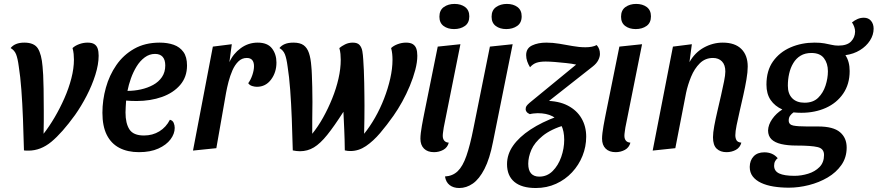

<svg xmlns="http://www.w3.org/2000/svg" viewBox="-20 -744 4406 964"><path d="M122.7 12.3Q117.5 12.3 111.9 12.2Q106.3 12.2 100.3 11.2Q98.3 -70.8 95.3 -148.2Q92.3 -225.5 87.3 -292.8Q82.3 -360.2 74.3 -410Q69 -450.3 60.9 -471Q52.8 -491.7 33.3 -502.7Q44.3 -516.5 61.4 -523.2Q78.5 -530 102 -530Q152 -530 170.3 -500.5Q188.7 -471 193.7 -410Q195.5 -393.8 196.8 -367.3Q198 -340.8 198.9 -298.2Q199.8 -255.7 199.8 -187.7Q199.8 -163.7 199.8 -134.7Q199.8 -105.7 198.8 -72.3Q227.2 -108.7 254.2 -154.6Q281.2 -200.5 303.2 -250.4Q325.3 -300.3 338.2 -350.3Q351.2 -400.3 351.2 -444.8Q351.2 -458.5 349.8 -473.1Q348.3 -487.7 344.2 -502.7Q356.8 -514.7 377.4 -522.3Q398 -530 420 -530Q441.5 -530 453.5 -522.4Q465.5 -514.8 470.4 -500.3Q475.3 -485.8 475.3 -464.3Q475.3 -421 458.7 -368.1Q442 -315.2 415 -263.1Q388 -211 357 -167Q291.8 -76.8 238 -32.2Q184.2 12.3 122.7 12.3Z M677.7 20Q620.5 20 579.2 -1.6Q538 -23.2 516.1 -66.8Q494.2 -110.5 494.2 -177.8Q494.2 -241.2 511.6 -303.8Q529 -366.3 564.2 -417.2Q599.3 -468.2 653.7 -499.1Q708 -530 781.8 -530Q821 -530 851.9 -519.2Q882.8 -508.3 900.9 -483.2Q919 -458.2 919 -415.2Q919 -357.5 884.7 -317.5Q850.3 -277.5 793.1 -257.2Q735.8 -237 666.7 -236.8Q653.8 -236.7 638.4 -237.4Q623 -238.2 613.2 -239Q612.2 -222.5 611.2 -207Q610.2 -191.5 610.2 -179.3Q610.2 -124.7 629.9 -94.2Q649.7 -63.7 702.7 -63.7Q746.2 -63.7 780.1 -84.5Q814 -105.3 833 -142.7Q847 -139.3 852.1 -127Q857.2 -114.7 857.2 -101.8Q857.2 -72.3 836.2 -44.3Q815.2 -16.3 775.2 1.8Q735.3 20 677.7 20ZM620 -287.7Q654.2 -287.7 687.6 -295.1Q721 -302.5 748.8 -317.6Q776.5 -332.7 793.2 -357.2Q809.8 -381.8 809.8 -415.3Q809.7 -444.2 796.5 -458.8Q783.3 -473.3 758.3 -473.3Q730.2 -473.3 706.6 -455.8Q683 -438.3 665.8 -410.3Q648.7 -382.3 637.2 -349.9Q625.7 -317.5 620 -287.7Z M949 12 1048.7 -510 1143.8 -522 1131.8 -432Q1150.8 -474.5 1188.9 -502.2Q1227 -530 1273.8 -530Q1323.3 -530 1345.7 -500.8Q1368 -471.7 1368 -430Q1368 -380.5 1340.8 -344.3Q1313.7 -308.2 1269.8 -308.2Q1258.3 -308.2 1245.7 -312.2Q1233 -316.3 1226.3 -326.3Q1238.7 -342.8 1247 -367.2Q1255.3 -391.7 1255.3 -411.8Q1255.3 -431.2 1246.6 -442.1Q1237.8 -453 1219 -453Q1194.5 -453 1176.7 -435.4Q1158.8 -417.8 1147 -390.7Q1135.2 -363.5 1127.3 -333.2Q1119.5 -302.8 1115 -278L1066.2 0Z M1486 15.3Q1477.7 15.3 1468.5 14.2Q1459.3 13 1450 11.2Q1448 -70.8 1445 -148.2Q1442 -225.5 1437 -292.8Q1432 -360.2 1424 -410Q1418.7 -450.3 1410.6 -471Q1402.5 -491.7 1383 -502.7Q1393 -515.7 1410.2 -522.8Q1427.3 -530 1453.3 -530Q1486.3 -530 1504.3 -517.1Q1522.3 -504.2 1531.3 -477.5Q1540.3 -450.8 1543.2 -410Q1545 -393.3 1545.9 -366.9Q1546.8 -340.5 1547.8 -306.6Q1548.7 -272.7 1548.7 -232.3Q1548.7 -189.7 1547.8 -147.3Q1547 -105 1547.7 -72.3Q1576.7 -108 1602.1 -153.4Q1627.5 -198.8 1647.8 -249.2Q1668.2 -299.5 1679.5 -349.4Q1690.8 -399.3 1690.8 -443.8Q1690.8 -458.7 1689.4 -473.2Q1688 -487.7 1683.8 -502.7Q1694.8 -512.3 1712.6 -521.2Q1730.3 -530 1751.2 -530Q1774.7 -530 1785.2 -518.2Q1795.8 -506.3 1799.2 -487.3Q1802.5 -468.3 1803.8 -444.7Q1805.5 -422.3 1806.8 -391.4Q1808.2 -360.5 1808.7 -327.4Q1809.2 -294.3 1809.6 -264.5Q1810 -234.7 1810 -214Q1810 -186.3 1809.6 -149.9Q1809.2 -113.5 1808.2 -72.3Q1837.2 -108 1863.1 -153.4Q1889 -198.8 1908.5 -249.2Q1928 -299.5 1939.3 -349.4Q1950.7 -399.3 1950.7 -443.8Q1950.7 -458.7 1949.2 -473.2Q1947.8 -487.7 1943.7 -502.7Q1956.2 -514.7 1976.8 -522.3Q1997.5 -530 2018.7 -530Q2040.2 -530 2052.5 -522.4Q2064.8 -514.8 2070.1 -500.3Q2075.3 -485.8 2075.3 -464.3Q2075.3 -431.7 2065 -392.7Q2054.7 -353.7 2037.6 -312.6Q2020.5 -271.5 1999.4 -233.3Q1978.3 -195.2 1955.8 -163.2Q1922.7 -116.2 1888.5 -75.9Q1854.3 -35.7 1817.6 -10.7Q1780.8 14.3 1739.7 14.3Q1732.7 14.3 1725.5 13.6Q1718.3 12.8 1711.2 11Q1710.5 -47.2 1708.4 -93Q1706.3 -138.8 1704.3 -182.8Q1658 -110.3 1623 -66.8Q1588 -23.2 1556 -3.9Q1524 15.3 1486 15.3Z M2159.2 20Q2126.8 20 2108.8 2.1Q2090.8 -15.8 2090.8 -47.8Q2090.8 -59.7 2092.8 -76.7Q2094.8 -93.7 2098.1 -112.2Q2101.3 -130.7 2104.6 -147.2Q2107.8 -163.8 2110.2 -175.7L2177.8 -510L2291.7 -522L2208 -104.2Q2207 -96.2 2205 -83.4Q2203 -70.7 2203 -62.2Q2203 -47.2 2210.4 -38Q2217.8 -28.8 2233.2 -27.7Q2226.8 -3.2 2205.6 8.4Q2184.3 20 2159.2 20ZM2259.7 -598Q2228 -598 2207.1 -613.6Q2186.2 -629.2 2186.2 -660Q2186.2 -692.7 2208.2 -708.5Q2230.3 -724.3 2262 -724.3Q2294.3 -724.3 2315.3 -708.6Q2336.3 -692.8 2336.3 -662Q2336.3 -629.3 2314.2 -613.7Q2292 -598 2259.7 -598Z M2285.8 200Q2256.7 200 2237.7 185.4Q2218.7 170.8 2214.2 142Q2252.5 140 2278 115.6Q2303.5 91.2 2321.8 38.4Q2340.2 -14.3 2357 -99.2L2439.7 -510L2554 -522L2455.3 -31.8Q2438.8 53.2 2412.5 104.2Q2386.2 155.2 2354 177.6Q2321.8 200 2285.8 200ZM2521.7 -598Q2490 -598 2469.1 -613.6Q2448.2 -629.2 2448.2 -660Q2448.2 -692.7 2470.7 -708.5Q2493.2 -724.3 2524.8 -724.3Q2557.2 -724.3 2578.2 -708.6Q2599.2 -692.8 2599.2 -662Q2599.2 -629.3 2576.6 -613.7Q2554 -598 2521.7 -598Z M2670 200Q2599.5 200 2562.6 169.2Q2525.7 138.3 2525.7 80.3Q2525.7 30.7 2556.2 -12.7Q2586.7 -56.2 2643.5 -93.6Q2700.3 -131 2778.8 -159.7L2820.7 -117.7Q2745.7 -95.5 2704.6 -61.8Q2663.5 -28.2 2647.8 8.4Q2632.2 45 2632.2 78.3Q2632.2 110.8 2646.4 126.8Q2660.7 142.8 2687.7 142.8Q2726.7 142.8 2754.7 114.9Q2782.7 87 2797.8 44.2Q2812.8 1.3 2812.8 -42.2Q2812.8 -85.5 2798.2 -115.2Q2783.5 -145 2753.8 -160.3Q2724.2 -175.7 2679.3 -175.7Q2669 -175.7 2657.8 -174.2Q2646.7 -172.8 2640.3 -170.8L2717.3 -237.8Q2785.3 -237.7 2830.9 -213.8Q2876.5 -190 2899.8 -149.6Q2923.2 -109.2 2923.2 -57.8Q2923.2 -7.8 2904.7 38.4Q2886.2 84.7 2852.2 121.2Q2818.3 157.7 2771.8 178.8Q2725.3 200 2670 200ZM2640.3 -170.8Q2628.5 -176 2623.8 -182.7Q2619.2 -189.3 2619.2 -195.3Q2619.2 -205.3 2623.3 -211.5Q2627.5 -217.7 2638.2 -227.2L2872.8 -419.7Q2852.3 -424.3 2822.9 -427.4Q2793.5 -430.5 2765.8 -432.8Q2738 -435 2719.7 -435Q2691 -435 2673.1 -428.8Q2655.2 -422.5 2641.2 -406.3Q2632.3 -420.7 2627 -436.1Q2621.7 -451.5 2621.7 -467Q2621.7 -501.7 2651.5 -515.8Q2681.3 -530 2722.7 -530Q2755.2 -530 2788.5 -524.4Q2821.8 -518.8 2855 -512.8Q2888.2 -506.7 2919.8 -506.7Q2955 -506.7 2975.8 -517.8Q2984.5 -508.2 2988.3 -497.3Q2992.2 -486.5 2992.2 -472.8Q2992.2 -458.7 2983.7 -441.8Q2975.2 -425 2955.7 -409.8L2721.8 -225.7Z M3071.2 20Q3038.8 20 3020.8 2.1Q3002.8 -15.8 3002.8 -47.8Q3002.8 -59.7 3004.8 -76.7Q3006.8 -93.7 3010.1 -112.2Q3013.3 -130.7 3016.6 -147.2Q3019.8 -163.8 3022.2 -175.7L3089.8 -510L3203.7 -522L3120 -104.2Q3119 -96.2 3117 -83.4Q3115 -70.7 3115 -62.2Q3115 -47.2 3122.4 -38Q3129.8 -28.8 3145.2 -27.7Q3138.8 -3.2 3117.6 8.4Q3096.3 20 3071.2 20ZM3171.7 -598Q3140 -598 3119.1 -613.6Q3098.2 -629.2 3098.2 -660Q3098.2 -692.7 3120.2 -708.5Q3142.3 -724.3 3174 -724.3Q3206.3 -724.3 3227.3 -708.6Q3248.3 -692.8 3248.3 -662Q3248.3 -629.3 3226.2 -613.7Q3204 -598 3171.7 -598Z M3627.7 20Q3596.8 20 3578.3 2.5Q3559.8 -15 3559.8 -55Q3559.8 -77 3566.2 -111.8Q3572.7 -146.7 3582 -186.3Q3591.3 -226 3600.2 -264.9Q3609 -303.8 3615.4 -335.6Q3621.8 -367.3 3621.8 -384.8Q3621.8 -418.2 3604.9 -435.6Q3588 -453 3559.7 -453Q3520.7 -453 3493.6 -426.2Q3466.5 -399.3 3449.9 -358.8Q3433.3 -318.3 3424.8 -278.3L3370.7 0L3257 12L3358.7 -510L3453.7 -522L3441.7 -432Q3468.8 -480.3 3514 -505.2Q3559.2 -530 3608.8 -530Q3670 -530 3702.1 -498.2Q3734.2 -466.5 3734.2 -409.8Q3734.2 -382.3 3727.8 -345.2Q3721.5 -308 3712.2 -266.7Q3703 -225.3 3693.8 -185.9Q3684.7 -146.5 3678.3 -114.8Q3672 -83 3672 -65.3Q3672 -50.2 3677.8 -40Q3683.5 -29.8 3702.2 -27.7Q3695.8 -3.2 3674.7 8.4Q3653.5 20 3627.7 20Z M3940.7 198.3Q3899.5 198.3 3863.8 192.5Q3828 186.7 3801.1 174Q3774.2 161.3 3759.2 141.6Q3744.2 121.8 3744.3 94Q3744.7 61.3 3763.8 41.1Q3782.8 20.8 3817.7 20.8Q3838.2 20.8 3855 27.9Q3871.8 35 3884.8 50.2Q3876.8 56 3871.8 65.4Q3866.7 74.8 3866.7 88Q3866.7 115 3892.2 126.9Q3917.8 138.8 3969 138.8Q4003.2 138.8 4037.6 128.2Q4072 117.7 4094.6 94.7Q4117.2 71.7 4117.3 34.7Q4117.7 2.3 4085.5 -5.4Q4053.3 -13.2 3979.2 -13.2Q3934.7 -13.2 3902.4 -20.7Q3870.2 -28.2 3853.3 -44.8Q3836.5 -61.5 3836.3 -89Q3837.2 -117.7 3857.1 -146.3Q3877 -175 3908 -194.3Q3870.5 -211 3849.3 -241.8Q3828.2 -272.7 3828.2 -319.2Q3828.2 -389.3 3861.2 -435.8Q3894.3 -482.3 3949.5 -506.2Q4004.7 -530 4069.7 -530Q4099.5 -530 4119.8 -526.2Q4140 -522.5 4155.8 -518.8Q4171.7 -515 4189.2 -515Q4233 -515 4252.8 -535.6Q4272.7 -556.2 4273.3 -585.2Q4273.3 -607.7 4257.7 -631.7Q4271.2 -642.2 4285.8 -648.6Q4300.5 -655 4317.2 -655Q4340.3 -655 4353.3 -639.4Q4366.3 -623.8 4366.3 -599.8Q4366.3 -568.8 4347.9 -540.3Q4329.5 -511.8 4297.8 -492.3Q4266.2 -472.8 4224.7 -467Q4235.2 -451.2 4240.6 -431.3Q4246 -411.5 4246 -387.3Q4246 -321.5 4213.6 -274.2Q4181.2 -226.8 4126.2 -202.2Q4071.2 -177.7 4003.3 -177.7Q3993.2 -177.7 3983.6 -178.2Q3974 -178.7 3964.2 -179.7Q3954.3 -173 3947.2 -163.3Q3940 -153.7 3940 -139.2Q3940 -118.2 3962.9 -113.6Q3985.8 -109 4032.3 -109H4088Q4163.8 -109 4197.5 -80.3Q4231.2 -51.7 4231 -2.8Q4230.8 47 4204.5 84.5Q4178.2 122 4135.4 147.2Q4092.7 172.3 4041.4 185.3Q3990.2 198.3 3940.7 198.3ZM4019.7 -228.3Q4062.5 -228.3 4087.8 -253Q4113 -277.7 4124.8 -314.1Q4136.7 -350.5 4136.8 -386.2Q4136.7 -426 4116.8 -452Q4097 -478 4054 -478Q4022.3 -478 3999.8 -464.5Q3977.3 -451 3963.1 -427.3Q3948.8 -403.7 3942.2 -374.1Q3935.5 -344.5 3935.7 -313.2Q3935.7 -273 3957.7 -250.7Q3979.7 -228.3 4019.7 -228.3Z"/></svg>

Font: Sansita Swashed Light
Style: Regular
Weight: 300
Designer: Pablo Cosgaya
Foundry: Omnibus-Type
Version: Version 1.003